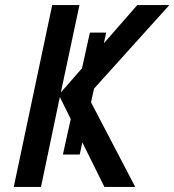

<svg xmlns="http://www.w3.org/2000/svg" viewBox="-20 -734 685 754"><path d="M227 -127 333 -606H397L293 -127ZM34 0 185 -714H292L219 -371L519 -714H645L324 -358L511 0H390L215 -353L141 0Z"/></svg>

Font: Noto Sans Display Medium
Style: Italic
Weight: 500
Italic angle: -12°
Designer: Monotype Design Team
Foundry: Monotype Imaging Inc.
Version: Version 2.003